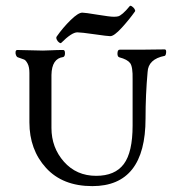

<svg xmlns="http://www.w3.org/2000/svg" viewBox="-20 -620 603 653"><path d="M173 -496Q194 -526 220 -551.5Q246 -577 260 -577Q269 -577 311.5 -570Q354 -563 367 -563Q376 -563 382 -564.5Q388 -566 398 -574.5Q408 -583 421 -599Q423 -602 428.5 -598.5Q434 -595 437.5 -589.5Q441 -584 439 -581Q420 -554 394 -525.5Q368 -497 355 -497Q346 -497 301 -503.5Q256 -510 243 -510Q224 -510 188 -474Q186 -472 181 -475.5Q176 -479 173 -485.5Q170 -492 173 -496ZM80 -204V-372Q80 -392 74 -403.5Q68 -415 62 -417.5Q56 -420 41 -425Q37 -426 34.5 -432Q32 -438 33 -444Q34 -450 39 -450Q55 -450 82 -449Q109 -448 126 -448Q138 -448 156 -449Q174 -450 195 -450Q201 -450 201 -439Q201 -428 195 -426Q156 -421 155 -365V-185Q155 -118 197.5 -70Q240 -22 307 -22Q371 -22 401 -62Q431 -102 431 -193V-350Q432 -393 422.5 -405.5Q413 -418 386 -425Q379 -427 379.5 -439Q380 -451 387 -451H459Q474 -451 499 -451.5Q524 -452 540 -452Q546 -452 545 -441.5Q544 -431 540 -430Q484 -419 482 -375Q475 -298 475 -217Q475 13 294 13Q193 13 136.5 -49Q80 -111 80 -204Z"/></svg>

Font: EB Garamond
Style: SC
Weight: 400
Version: Version 000.010